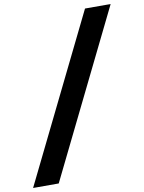

<svg xmlns="http://www.w3.org/2000/svg" viewBox="-114 -893 829 1106"><g transform="rotate(-10 300.0 -340.0)"><path d="M-12 143 462 -823H612L138 143Z"/></g></svg>

Font: Iosevka Curly Slab HvExObl
Style: Regular
Weight: 900
Width: 7
Italic angle: -9°
Monospace: yes
Designer: Belleve Invis
Foundry: Belleve Invis
Version: Version 11.1.0; ttfautohint (v1.8.3)